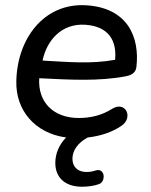

<svg xmlns="http://www.w3.org/2000/svg" viewBox="-20 -516 575 729"><path d="M291 193C312 193 337 190 356 183C383 173 379 121 344 131C329 136 319 137 308 137C275 137 255 117 255 87C255 55 276 26 313 6C359 1 407 -14 442 -39C487 -70 457 -134 406 -103C367 -78 324 -68 279 -68C183 -68 123 -128 129 -219C248 -213 353 -207 456 -226C476 -230 495 -237 498 -262C511 -376 464 -487 306 -496C146 -505 45 -368 42 -208C39 -97 113 -10 231 6C205 33 190 66 190 103C190 155 224 193 291 193ZM142 -286V-288C158 -362 213 -428 304 -422C393 -416 424 -361 417 -289C324 -272 237 -281 142 -286Z"/></svg>

Font: SN Pro Medium
Style: Italic
Weight: 400
Italic angle: -9°
Designer: Tobias Whetton
Foundry: Supernotes
Version: Version 1.001;Glyphs 3.2 (3249)